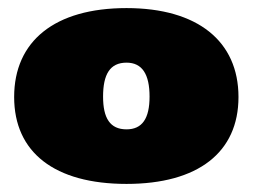

<svg xmlns="http://www.w3.org/2000/svg" viewBox="-20 -820 627 475"><path d="M293 -365C470 -365 570 -443 570 -580C570 -718 469 -800 293 -800C115 -800 15 -718 15 -580C15 -443 115 -365 293 -365ZM293 -500C252 -500 235 -528 235 -581C235 -636 252 -665 293 -665C332 -665 350 -636 350 -581C350 -527 332 -500 293 -500Z"/></svg>

Font: Mattone Black
Style: Regular
Weight: 900
Width: 6
Designer: Nunzio Mazzaferro
Foundry: Collletttivo
Version: Version 2.000;Glyphs 3.2 (3217)